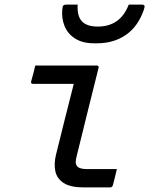

<svg xmlns="http://www.w3.org/2000/svg" viewBox="-20 -818 651 838"><path d="M134 -532H402Q413 -532 410 -521Q386 -425 362.5 -330.5Q339 -236 315 -138Q310 -119 310.5 -109Q311 -99 318 -91Q328 -80 361 -80H490Q486 -63 482 -46Q478 -29 473 -11Q471 0 459 0H346Q287 0 257.5 -19.5Q228 -39 221.5 -71Q215 -103 224 -141Q244 -222 263 -298Q282 -374 302 -452H125Q113 -452 116 -463Q121 -480 125.5 -497.5Q130 -515 134 -532ZM407 -702Q455 -702 489 -725.5Q523 -749 542 -798H599Q607 -798 610 -794Q613 -790 608 -776Q583 -703 530 -666Q477 -629 403 -629H391Q340 -629 307.5 -650Q275 -671 261.5 -705Q248 -739 252 -778Q253 -791 257 -794.5Q261 -798 271 -798H319Q316 -748 337.5 -725Q359 -702 407 -702Z"/></svg>

Font: Recursive Mn Lnr St
Style: Italic
Weight: 400
Italic angle: -15°
Monospace: yes
Version: Version 1.079;hotconv 1.0.112;makeotfexe 2.5.65598; ttfautoh